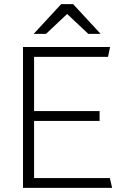

<svg xmlns="http://www.w3.org/2000/svg" viewBox="-20 -915 633 935"><path d="M278 -895 144 -750H204L307 -847L410 -750H470L336 -895ZM92 0H526L515 -48H146V-326H465V-374H146V-638H506L516 -686H92Z"/></svg>

Font: Chivo Light
Style: Regular
Weight: 300
Designer: Hector Gatti
Foundry: Omnibus-Type
Version: Version 1.003;PS 001.003;hotconv 1.0.70;makeotf.lib2.5.58329